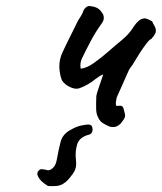

<svg xmlns="http://www.w3.org/2000/svg" viewBox="-20 -431 540 640"><path d="M343 -10Q332 -15 323 -20.5Q314 -26 309 -36Q301 -49 300.5 -67Q300 -85 301 -109Q301 -113 304 -123Q307 -133 311.5 -146Q316 -159 319.5 -169Q323 -179 324 -183Q316 -180 309.5 -175.5Q303 -171 296 -166Q287 -158 272 -149.5Q257 -141 245 -137Q233 -132 214 -140.5Q195 -149 186 -164Q183 -172 181.5 -178.5Q180 -185 179 -193Q174 -228 190 -260Q202 -286 215 -311.5Q228 -337 240 -362Q245 -370 250 -378Q255 -386 257 -392Q258 -398 264.5 -404.5Q271 -411 278 -411Q291 -410 301.5 -405.5Q312 -401 319 -390Q326 -382 326 -371.5Q326 -361 317 -350Q299 -325 284 -297Q269 -269 254 -238Q250 -231 248.5 -221Q247 -211 249 -202Q269 -204 293 -221Q317 -238 342 -260Q367 -282 388 -299Q411 -318 427 -344Q433 -353 441.5 -361Q450 -369 463 -370Q468 -369 474 -366.5Q480 -364 487 -360Q491 -351 495.5 -343.5Q500 -336 499.5 -326.5Q499 -317 484 -301Q479 -300 467.5 -285Q456 -270 444.5 -252Q433 -234 426 -222Q423 -216 418.5 -210.5Q414 -205 410 -198L369 -106Q368 -100 366.5 -91.5Q365 -83 368 -78Q375 -78 381 -78.5Q387 -79 391 -72Q397 -52 397 -44.5Q397 -37 382 -19Q365 -2 343 -10ZM140 189Q128 182 119 173.5Q110 165 105 153Q103 144 108.5 138Q114 132 120 133Q131 134 137 136Q143 138 151 133Q160 127 164 118.5Q168 110 170 98Q175 69 182 42Q189 15 217 1Q234 -9 250.5 -12.5Q267 -16 274 -16Q284 -16 287 -8.5Q290 -1 287.5 7.5Q285 16 276 18Q245 26 237.5 49.5Q230 73 233 101Q235 117 232.5 127.5Q230 138 223 148Q215 159 207.5 167.5Q200 176 190 182Q180 188 167 189Q154 190 140 189Z"/></svg>

Font: Caveat Medium
Style: Regular
Weight: 500
Designer: Pablo Impallari
Foundry: Pablo Impallari
Version: Version 2.000